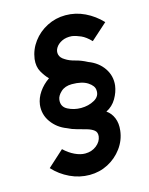

<svg xmlns="http://www.w3.org/2000/svg" viewBox="-110 -779 669 861"><g transform="rotate(-15 224.5 -349.0)"><path d="M199 11Q152 11 108.5 -9.5Q65 -30 33 -65L108 -133Q131 -111 156.5 -99Q182 -87 204 -87Q235 -87 257 -104.5Q279 -122 282 -146Q284 -165 272 -174.5Q260 -184 239.5 -190Q219 -196 196 -202Q173 -208 154 -218Q111 -234 85 -270Q59 -306 64 -351Q68 -381 86.5 -408Q105 -435 134 -455Q118 -471 104 -495.5Q90 -520 94 -555Q100 -598 126 -633Q152 -668 192 -688.5Q232 -709 278 -709Q325 -709 367.5 -688.5Q410 -668 443 -633L367 -565Q344 -589 322.5 -598.5Q301 -608 282 -611Q255 -613 235.5 -603.5Q216 -594 206.5 -578.5Q197 -563 201 -547Q205 -531 224 -520Q242 -508 268.5 -501.5Q295 -495 323 -480Q368 -463 392.5 -427Q417 -391 412 -347Q408 -317 391 -288Q374 -259 344 -244Q365 -230 375.5 -204.5Q386 -179 382 -146Q377 -102 350.5 -66Q324 -30 284.5 -9.5Q245 11 199 11ZM239 -289Q274 -289 301.5 -304.5Q329 -320 326 -349Q325 -369 299 -386Q273 -403 226 -403Q194 -403 175 -385.5Q156 -368 154 -350Q150 -318 178 -303.5Q206 -289 239 -289Z"/></g></svg>

Font: Kulim Park SemiBold
Style: Italic
Weight: 600
Italic angle: -8°
Designer: Noponies / Dale Sattler
Foundry: Noponies
Version: Version 1.000; ttfautohint (v1.8.3)